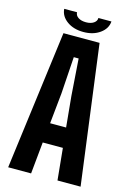

<svg xmlns="http://www.w3.org/2000/svg" viewBox="-137 -1000 734 1068"><g transform="rotate(15 229.5 -466.0)"><path d="M22 0 126 -800H334L439 0H306L288 -183H172L154 0ZM184 -297H276L259 -474L244 -686H216L202 -474ZM95 -932H169Q169 -914 186 -902.5Q203 -891 231 -891Q258 -891 275 -902.5Q292 -914 292 -932H367Q364 -890 325.5 -862.5Q287 -835 231 -835Q174 -835 136 -862.5Q98 -890 95 -932Z"/></g></svg>

Font: Big Shoulders Display ExtraBold
Style: Regular
Weight: 800
Designer: Patric King
Foundry: XO Type Co
Version: Version 1.000; ttfautohint (v1.8.2)